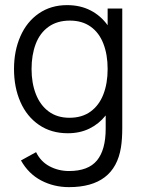

<svg xmlns="http://www.w3.org/2000/svg" viewBox="-20 -520 573 769"><path d="M258.3 -48.3Q308.6 -48.3 342.8 -73.2Q377 -98.1 394 -142.1Q411.1 -186 411.1 -243.7Q411.1 -301.3 394 -345.2Q377 -389.2 343 -413.3Q309.1 -437.5 259.8 -437.5Q209 -437.5 174.3 -412.6Q139.6 -387.7 123 -343.8Q106.4 -299.8 106.4 -243.7Q106.4 -187 123.8 -142.8Q141.1 -98.6 175 -73.5Q209 -48.3 258.3 -48.3ZM411.1 -485.8H469.7V-6.8Q469.7 37.6 464.4 70.8Q438.5 229.5 256.3 229.5Q195.8 229.5 145 202.9Q94.2 176.3 64 122.6L124.5 89.4Q143.1 127.4 178.7 146.2Q214.4 165 256.3 165Q333.5 165 368.4 122.6Q403.3 80.1 403.3 -4.9Q403.3 -6.3 403.3 -7.3V-57.6Q376 -23.4 337.9 -4.9Q299.8 13.7 251.5 13.7Q185.1 13.7 136.2 -19.8Q87.4 -53.2 61.8 -111.6Q36.1 -169.9 36.1 -243.7Q36.1 -316.4 61.8 -374.8Q87.4 -433.1 135.7 -466.3Q184.1 -499.5 248.5 -499.5Q301.3 -499.5 342.3 -478.5Q383.3 -457.5 411.1 -418.9Z"/></svg>

Font: Potro Sans Bangla
Style: Regular
Weight: 400
Designer: Jayed Ahsan Saad
Foundry: Codepotro
Version: Potro Sans Bangla; Version 0.905